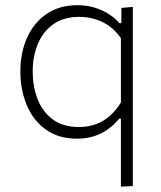

<svg xmlns="http://www.w3.org/2000/svg" viewBox="-20 -525 622 740"><path d="M446 194.5Q446 138 446 85.2Q446 32.5 446 -27V-68H439.5Q419 -43 394.5 -25.8Q370 -8.5 340.8 0.5Q311.5 9.5 276.5 9.5Q204.5 9.5 155.8 -26.2Q107 -62 82.8 -120.8Q58.5 -179.5 58.5 -249Q58.5 -323 84.8 -380.8Q111 -438.5 160.2 -471.8Q209.5 -505 278.5 -505Q315.5 -505 346.8 -495Q378 -485 401.8 -469.2Q425.5 -453.5 440.5 -435.5H447.5L448 -494.5L492 -498.5Q492 -440.5 492 -386.2Q492 -332 492 -270.5V-28.5Q492 32.5 492 84.2Q492 136 492 192ZM284.5 -35.5Q321 -35.5 350.8 -46.8Q380.5 -58 404 -79Q427.5 -100 446 -130V-378Q427 -405.5 402 -423.8Q377 -442 347.2 -451Q317.5 -460 286 -460Q225 -460 185 -431.2Q145 -402.5 125.5 -354.8Q106 -307 106 -249Q106 -193.5 124.2 -144.8Q142.5 -96 182 -65.8Q221.5 -35.5 284.5 -35.5Z"/></svg>

Font: Commissioner Thin ExtraLight
Style: Regular
Weight: 250
Version: Version 1.000